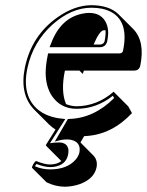

<svg xmlns="http://www.w3.org/2000/svg" viewBox="-20 -459 567 741"><path d="M290.5 90.8 341.3 142.1Q357.9 160.2 352.5 187.5Q343.3 231 288.1 251.5Q260.3 261.2 230 261.7Q193.8 261.2 159.7 244.6L103 188Q107.4 171.9 118.7 162.1Q153.3 176.3 173.8 175.8Q200.7 175.3 216.8 162.6L161.1 106.9L156.7 101.1L194.3 41Q179.7 31.7 168.9 21L112.3 -35.6Q54.7 -94.7 76.2 -199.2Q102.1 -321.8 201.7 -392.1Q267.6 -438.5 332.5 -439Q402.3 -438.5 437.5 -403.8L494.1 -347.2Q541 -298.8 521 -203.6Q516.1 -187.5 499 -186.5H303.7Q302.2 -182.6 299.3 -173.8L286.6 -186.5H230.5Q213.9 -106.9 234.9 -57.1Q254.9 -49.3 275.4 -48.8Q355 -49.8 418.5 -105L475.1 -48.3L489.3 -22.5Q412.1 59.6 313.5 65.9Q308.6 66.4 304.7 66.4ZM387.2 -342.3Q383.3 -342.3 380.4 -342.3Q363.8 -340.3 341.3 -287.1H367.2Q380.9 -288.6 383.8 -300.8Q388.7 -324.2 387.2 -342.3ZM171.4 -276.9 176.8 -290.5Q214.8 -392.6 303.2 -407.2Q314.5 -409.2 323.7 -409.2Q373 -409.2 390.6 -368.2Q397.5 -351.6 397.5 -331.1Q397 -315.4 393.6 -298.8Q387.7 -277.8 367.2 -276.9ZM207.5 90.8Q239.7 90.8 244.1 118.7Q244.6 122.1 244.1 125Q244.1 131.8 242.7 138.2Q234.4 178.2 187.5 185.1Q180.2 186 173.8 186Q150.9 185.5 120.6 173.8Q116.7 178.7 114.7 182.6Q142.6 194.8 173.3 194.8Q240.2 194.8 273.4 155.3Q283.7 142.1 286.6 128.9Q293.5 89.4 253.9 80.6Q246.1 79.1 238.3 79.1Q225.1 79.1 213.9 81.5L191.4 87.4L242.2 0H247.6Q342.8 -2.9 420.4 -80.6L415.5 -89.4Q352.1 -39.1 275.4 -39.1Q214.4 -39.1 180.2 -88.9Q156.2 -125.5 156.2 -179.7Q156.7 -210.4 164.1 -245.1L165.5 -252.9H442.9Q452.6 -254.4 454.6 -262.2Q480 -381.8 400.4 -417Q387.7 -422.4 374 -425.3Q354.5 -429.2 332.5 -429.2Q255.9 -429.2 182.6 -364.3Q107.4 -296.4 85.9 -196.8Q62.5 -86.4 129.9 -33.2Q156.7 -12.7 193.8 -4.9Q205.1 -2.4 215.8 -1.5L231.9 0.5L172.9 93.8Q187.5 90.8 207.5 90.8Z"/></svg>

Font: Linux Biolinum Shadow O
Style: Italic
Weight: 400
Italic angle: -12°
Designer: Philipp H. Poll
Foundry: Philipp H. Poll
Version: Version 0.6.2